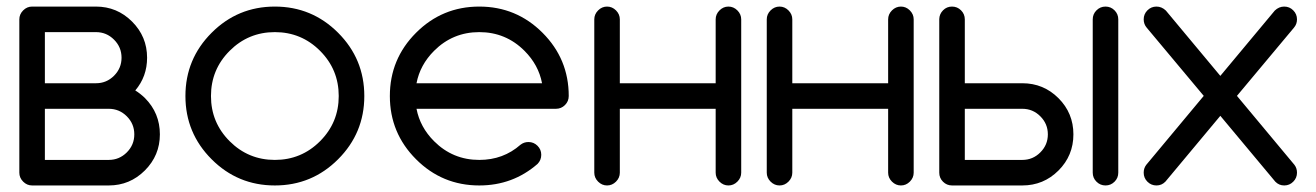

<svg xmlns="http://www.w3.org/2000/svg" viewBox="-20 -567 4024 587"><path d="M78.1 -546.9H273.4Q337.9 -546.9 383.8 -501Q429.7 -455.1 429.7 -390.6Q429.7 -333 393.6 -290.5Q409.2 -280.8 423.3 -267.1Q468.8 -221.2 468.8 -156.2Q468.8 -91.8 422.9 -45.9Q377 0 312.5 0H78.1Q62.5 0 50.8 -11.7Q39.1 -23.4 39.1 -39.1V-507.8Q39.1 -523.4 50.8 -535.2Q62.5 -546.9 78.1 -546.9ZM312.5 -78.1Q344.7 -78.1 367.7 -101.1Q390.6 -124 390.6 -156.2Q390.6 -188.5 367.7 -211.4Q344.7 -234.4 312.5 -234.4H117.2V-78.1ZM273.4 -312.5Q305.7 -312.5 328.6 -335.4Q351.6 -358.4 351.6 -390.6Q351.6 -422.9 328.6 -445.8Q305.7 -468.8 273.4 -468.8H117.2V-312.5Z M958.5 -411.6Q901.4 -468.8 820.3 -468.8Q739.3 -468.8 682.1 -411.6Q625 -354.5 625 -273.4Q625 -192.4 682.1 -135.3Q739.3 -78.1 820.3 -78.1Q901.4 -78.1 958.5 -135.3Q1015.6 -192.4 1015.6 -273.4Q1015.6 -354.5 958.5 -411.6ZM1013.7 -466.8Q1093.8 -386.7 1093.8 -273.4Q1093.8 -160.2 1013.7 -80.1Q933.6 0 820.3 0Q707 0 627 -80.1Q546.9 -160.2 546.9 -273.4Q546.9 -386.7 627 -466.8Q707 -546.9 820.3 -546.9Q933.6 -546.9 1013.7 -466.8Z M1595.7 -132.8Q1611.8 -132.8 1623.3 -121.3Q1634.8 -109.9 1634.8 -93.8Q1634.8 -77.6 1623.5 -65.9Q1547.9 0 1445.3 0Q1332 0 1252 -80.1Q1171.9 -160.2 1171.9 -273.4Q1171.9 -386.7 1252 -466.8Q1332 -546.9 1445.3 -546.9Q1558.6 -546.9 1638.7 -466.8Q1718.8 -386.7 1718.8 -273.4Q1718.8 -257.3 1707.3 -245.8Q1695.8 -234.4 1679.7 -234.4H1253.4Q1264.2 -178.2 1307.1 -135.3Q1364.3 -78.1 1445.3 -78.1Q1518.6 -78.1 1571.3 -124.5Q1582 -132.8 1595.7 -132.8ZM1637.2 -312.5Q1626.5 -368.7 1583.5 -411.6Q1526.4 -468.8 1445.3 -468.8Q1364.3 -468.8 1307.1 -411.6Q1264.2 -368.7 1253.4 -312.5Z M1875 -234.4V-39.1Q1875 -23.4 1863.3 -11.7Q1851.6 0 1835.9 0Q1820.3 0 1808.6 -11.7Q1796.9 -23.4 1796.9 -39.1V-507.8Q1796.9 -523.4 1808.6 -535.2Q1820.3 -546.9 1835.9 -546.9Q1851.6 -546.9 1863.3 -535.2Q1875 -523.4 1875 -507.8V-312.5H2168V-507.8Q2168 -523.4 2179.7 -535.2Q2191.4 -546.9 2207 -546.9Q2222.7 -546.9 2234.4 -535.2Q2246.1 -523.4 2246.1 -507.8V-39.1Q2246.1 -23.4 2234.4 -11.7Q2222.7 0 2207 0Q2191.4 0 2179.7 -11.7Q2168 -23.4 2168 -39.1V-234.4Z M2402.3 -234.4V-39.1Q2402.3 -23.4 2390.6 -11.7Q2378.9 0 2363.3 0Q2347.7 0 2335.9 -11.7Q2324.2 -23.4 2324.2 -39.1V-507.8Q2324.2 -523.4 2335.9 -535.2Q2347.7 -546.9 2363.3 -546.9Q2378.9 -546.9 2390.6 -535.2Q2402.3 -523.4 2402.3 -507.8V-312.5H2695.3V-507.8Q2695.3 -523.4 2707 -535.2Q2718.8 -546.9 2734.4 -546.9Q2750 -546.9 2761.7 -535.2Q2773.4 -523.4 2773.4 -507.8V-39.1Q2773.4 -23.4 2761.7 -11.7Q2750 0 2734.4 0Q2718.8 0 2707 -11.7Q2695.3 -23.4 2695.3 -39.1V-234.4Z M2929.7 -507.8V-312.5H3105.5Q3170.4 -312.5 3216.1 -266.8Q3261.7 -221.2 3261.7 -156.2Q3261.7 -91.3 3216.1 -45.7Q3170.4 0 3105.5 0H2890.6Q2874.5 0 2863 -11.5Q2851.6 -22.9 2851.6 -39.1V-508.8Q2852.1 -524.4 2863.3 -535.6Q2874.5 -546.9 2890.6 -546.9Q2906.7 -546.9 2918.2 -535.4Q2929.7 -523.9 2929.7 -507.8ZM3105.5 -78.1Q3137.7 -78.1 3160.6 -101.1Q3183.6 -124 3183.6 -156.2Q3183.6 -188.5 3160.6 -211.4Q3137.7 -234.4 3105.5 -234.4H2929.7V-78.1ZM3320.8 -507.8Q3320.8 -523.9 3332.3 -535.4Q3343.8 -546.9 3359.9 -546.9Q3376 -546.9 3387.5 -535.4Q3398.9 -523.9 3398.9 -507.8V-39.1Q3398.9 -22.9 3387.5 -11.5Q3376 0 3359.9 0Q3343.8 0 3332.3 -11.5Q3320.8 -22.9 3320.8 -39.1Z M3660.2 -273.9 3485.8 -482.4Q3476.6 -493.2 3476.6 -507.8Q3476.6 -523.9 3488 -535.4Q3499.5 -546.9 3515.6 -546.9Q3531.7 -546.9 3544.4 -534.7L3710.9 -335L3877.4 -534.7Q3890.1 -546.9 3906.2 -546.9Q3922.4 -546.9 3933.8 -535.4Q3945.3 -523.9 3945.3 -507.8Q3945.3 -493.2 3936 -482.4L3761.7 -273.9L3937.5 -63Q3945.3 -52.7 3945.3 -39.1Q3945.3 -22.9 3933.8 -11.5Q3922.4 0 3906.2 0Q3890.1 0 3878.9 -11.7L3710.9 -212.9L3543 -11.7Q3531.7 0 3515.6 0Q3499.5 0 3488 -11.5Q3476.6 -22.9 3476.6 -39.1Q3476.6 -52.7 3484.4 -63Z"/></svg>

Font: Comfortaa
Style: Regular
Weight: 400
Designer: Johan Aakerlund
Foundry: Johan Aakerlund
Version: Version 2.001; ttfautohint (v1.4.1)